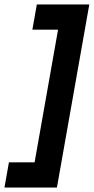

<svg xmlns="http://www.w3.org/2000/svg" viewBox="-23 -710 420 860"><path d="M132 17 237 -577H122L142 -690H377L232 130H-3L17 17Z"/></svg>

Font: Overused Grotesk SemiBold
Style: Italic
Weight: 600
Italic angle: -10°
Version: Version 0.003